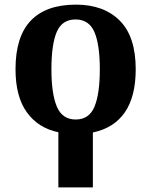

<svg xmlns="http://www.w3.org/2000/svg" viewBox="-20 -569 653 829"><path d="M232 2Q145 -16 96 -84Q47 -152 47 -270Q47 -411 113 -480Q179 -549 308 -549Q428 -549 497 -480Q566 -411 566 -270Q566 -152 519 -84Q472 -16 381 3V240H232ZM307 -53Q365 -53 388 -108.5Q411 -164 411 -270Q411 -377 387.5 -431Q364 -485 306 -485Q248 -485 225 -431Q202 -377 202 -270Q202 -164 225.5 -108.5Q249 -53 307 -53Z"/></svg>

Font: NotoSerif-Bold
Style: Regular
Weight: 700
Designer: Monotype Design Team
Foundry: Monotype Imaging Inc.
Version: Version 2.007; ttfautohint (v1.8) -l 8 -r 50 -G 200 -x 14 -D